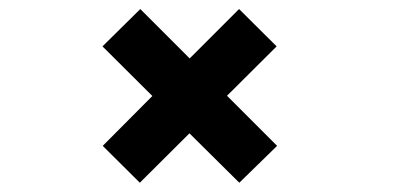

<svg xmlns="http://www.w3.org/2000/svg" viewBox="-20 -510 897 414"><path d="M281.5 -116 201.5 -195.5 308.5 -303 201 -410 282.5 -490.5 389 -384 495.5 -490.5 576.5 -410 469.5 -303.5 577.5 -195.5 496 -116 388.5 -222.5Z"/></svg>

Font: Trispace SemiExpanded SemiBold
Style: Regular
Weight: 600
Width: 6
Designer: Tyler Finck
Foundry: Etcetera Type Company
Version: Version 1.210; ttfautohint (v1.8.3)